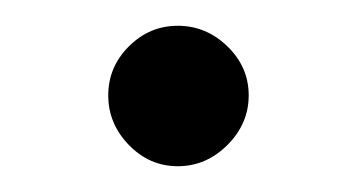

<svg xmlns="http://www.w3.org/2000/svg" viewBox="-20 -124 277 149"><path d="M118 5Q96 5 80 -11.5Q64 -28 64 -50Q64 -72 80 -88Q96 -104 118 -104Q140 -104 156.5 -88Q173 -72 173 -50Q173 -28 156.5 -11.5Q140 5 118 5Z"/></svg>

Font: Spectral Light
Style: Regular
Weight: 300
Designer: Jean-Baptiste Levee
Foundry: Production Type
Version: Version 2.001